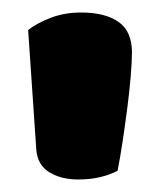

<svg xmlns="http://www.w3.org/2000/svg" viewBox="-20 -655 259 307"><path d="M168 -382Q157 -376 141 -372Q125 -368 105 -368Q78 -368 59 -379.5Q40 -391 38 -416L25 -607Q39 -618 61 -626.5Q83 -635 110 -635Q148 -635 169.5 -620Q191 -605 191 -571Q191 -557 189 -533Q187 -509 183.5 -482Q180 -455 176 -428.5Q172 -402 168 -382Z"/></svg>

Font: Baloo 2 ExtraBold
Style: Regular
Weight: 800
Designer: Sarang Kulkarni and Ek Type
Foundry: Ek Type
Version: Version 1.640;hotconv 1.0.111;makeotfexe 2.5.65597; ttfautoh